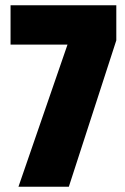

<svg xmlns="http://www.w3.org/2000/svg" viewBox="-20 -708 474 728"><path d="M50 0 236 -539H20V-688H421V-555L241 0Z"/></svg>

Font: Saira Condensed Black
Style: Regular
Weight: 900
Width: 3
Designer: Hector Gatti with collaboration of the Omnibus-Type team
Foundry: Omnibus-Type
Version: Version 1.101